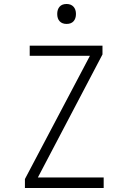

<svg xmlns="http://www.w3.org/2000/svg" viewBox="-20 -943 640 963"><path d="M105 0V-45L431 -663H129V-714H494V-670L170 -53H500V0ZM314 -823Q292 -823 279.5 -836Q267 -849 267 -873Q267 -896 279 -909.5Q291 -923 314 -923Q336 -923 348.5 -909.5Q361 -896 361 -873Q361 -850 349 -836.5Q337 -823 314 -823Z"/></svg>

Font: Noto Sans Mono Light
Style: Regular
Weight: 300
Designer: Monotype Design Team
Foundry: Monotype Imaging Inc.
Version: Version 2.014; ttfautohint (v1.8.4.7-5d5b)